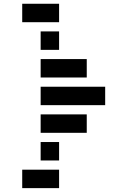

<svg xmlns="http://www.w3.org/2000/svg" viewBox="-20 -850 675 1017"><path d="M195.3 -439.5V-537.1H439.5V-439.5ZM195.3 -293V-390.6H537.1V-293ZM195.3 -146.5V-244.1H439.5V-146.5ZM195.3 0V-97.7H293V0ZM293 48.8V146.5H97.7V48.8ZM195.3 -585.9V-683.6H293V-585.9ZM293 -830.1V-732.4H97.7V-830.1Z"/></svg>

Font: Trigram
Style: Regular
Weight: 400
Designer: GGBotNet
Foundry: GGBotNet
Version: 1.05